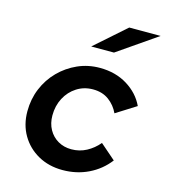

<svg xmlns="http://www.w3.org/2000/svg" viewBox="-111 -827 822 928"><g transform="rotate(15 300.0 -363.5)"><path d="M287 11Q218 11 164.5 -19Q111 -49 80.5 -101Q50 -153 50 -220Q50 -281 72 -334Q94 -387 133.5 -427Q173 -467 224.5 -490Q276 -513 335 -513Q414 -513 473 -476.5Q532 -440 559 -382L459 -319Q442 -356 409.5 -380Q377 -404 330 -404Q285 -404 249 -381Q213 -358 192.5 -319Q172 -280 172 -232Q172 -192 189 -161.5Q206 -131 235.5 -114Q265 -97 302 -97Q343 -97 377.5 -115.5Q412 -134 438 -165L515 -98Q475 -46 416 -17.5Q357 11 287 11ZM267 -602 421 -738H578L381 -602Z"/></g></svg>

Font: Red Hat Mono SemiBold
Style: Italic
Weight: 600
Italic angle: -12°
Monospace: yes
Designer: Pentagram, MCKL
Foundry: MCKL
Version: Version 1.030